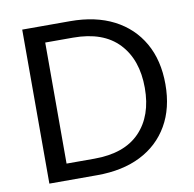

<svg xmlns="http://www.w3.org/2000/svg" viewBox="-78 -776 864 856"><g transform="rotate(-10 353.5 -348.5)"><path d="M294.2 -697.2Q408.9 -697.2 491.4 -654.8Q573.9 -612.4 618.9 -533.9Q663.9 -455.4 663.9 -346.7Q663.9 -238.7 618.9 -161Q573.9 -83.2 491.4 -41.6Q408.9 0 294.2 0H77.4V-697.2ZM168.4 -74.6H294.2Q430.4 -74.6 500.5 -147.3Q570.6 -219.9 570.6 -346.7Q570.6 -474.5 500.5 -548.5Q430.4 -622.6 294.2 -622.6H168.4Z"/></g></svg>

Font: Poppins Variable
Style: Regular
Weight: 100
Designer: Jonny Pinhorn
Foundry: Indian Type Foundry
Version: Version 6.000